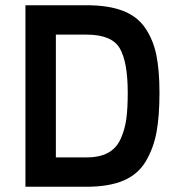

<svg xmlns="http://www.w3.org/2000/svg" viewBox="-20 -712 671 732"><path d="M310 0H77V-692H310Q393 -692 448 -671Q503 -650 533.5 -605.5Q564 -561 576 -502.5Q588 -444 588 -358Q588 -268 576.5 -207Q565 -146 535.5 -96.5Q506 -47 450.5 -23.5Q395 0 310 0ZM467 -358Q467 -476 436.5 -528Q406 -580 310 -580H193V-112H310Q360 -112 392 -129.5Q424 -147 440 -182.5Q456 -218 461.5 -258Q467 -298 467 -358Z"/></svg>

Font: TypoPRO Titillium Text
Style: 800 wt
Weight: 800
Designer: Accademia di Belle Arti di Urbino and others
Foundry: Accademia di Belle Arti di Urbino and others.
Version: Version 25.000